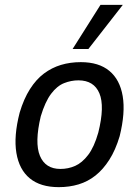

<svg xmlns="http://www.w3.org/2000/svg" viewBox="-20 -762 573 791"><path d="M222 9Q147 9 103 -27Q59 -63 47.5 -132Q36 -201 61 -298Q78 -355 103.5 -395Q129 -435 161 -459Q193 -483 231 -494.5Q269 -506 313 -506Q387 -506 430.5 -470Q474 -434 485.5 -366Q497 -298 473 -201Q456 -144 430.5 -104Q405 -64 373.5 -39Q342 -14 304 -2.5Q266 9 222 9ZM229 -66Q261 -66 289.5 -78.5Q318 -91 343 -123.5Q368 -156 385 -216Q412 -324 389.5 -377.5Q367 -431 303 -431Q273 -431 244 -419.5Q215 -408 190.5 -375.5Q166 -343 148 -283Q122 -174 144.5 -120Q167 -66 229 -66ZM279 -560 394 -742H486L344 -560Z"/></svg>

Font: Nunito Sans 7pt Condensed Medium
Style: Italic
Weight: 500
Width: 3
Italic angle: -9°
Designer: Vernon Adams
Foundry: Vernon Adams
Version: Version 3.101;gftools[0.9.27]